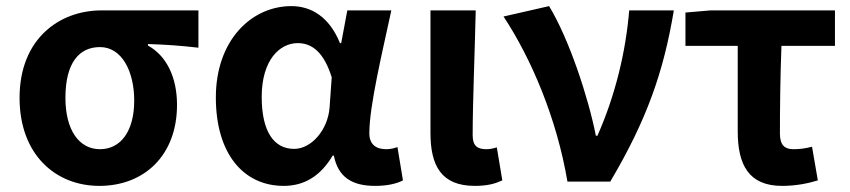

<svg xmlns="http://www.w3.org/2000/svg" viewBox="-20 -594 2780 628"><path d="M305 14C452 14 559 -86 559 -251C559 -342 524 -412 464 -445V-450C524 -448 567 -445 629 -438V-560H312C174 -560 44 -467 44 -274C44 -88 162 14 305 14ZM307 -106C239 -106 194 -168 194 -274C194 -390 240 -440 307 -440C379 -440 419 -360 419 -265C419 -165 375 -106 307 -106Z M908 14C976 14 1029 -19 1068 -85H1072C1086 -14 1132 14 1207 14C1249 14 1279 6 1298 -4L1280 -113C1267 -108 1254 -106 1243 -106C1211 -106 1188 -121 1188 -158C1188 -248 1231 -425 1260 -560H1116L1096 -453H1092C1057 -539 998 -574 933 -574C803 -574 686 -463 686 -275C686 -93 775 14 908 14ZM942 -107C877 -107 836 -162 836 -277C836 -398 895 -453 954 -453C1001 -453 1040 -422 1065 -341L1058 -242C1052 -168 998 -107 942 -107Z M1533 14C1577 14 1601 6 1623 -4L1605 -112C1593 -108 1580 -106 1571 -106C1541 -106 1526 -117 1526 -152C1526 -257 1533 -423 1536 -560H1388V-159C1388 -54 1422 14 1533 14Z M1836 0H1976C2097 -204 2151 -362 2184 -560H2038C2027 -425 1992 -280 1934 -150H1929C1904 -277 1841 -467 1776 -574L1627 -540C1718 -402 1801 -207 1836 0Z M2538 14C2583 14 2623 6 2655 -4L2636 -114C2612 -108 2595 -106 2575 -106C2548 -106 2531 -118 2531 -157C2531 -236 2532 -339 2536 -444H2711V-560H2304L2222 -553V-444H2393V-164C2393 -55 2429 14 2538 14Z"/></svg>

Font: Genne Gothic Bold
Style: Regular
Weight: 700
Designer: Ryoko NISHIZUKA (kana & ideographs); Paul D. Hunt (Latin, Greek & Cyrillic); Wenlong ZHANG (bopomofo); Sandoll Communica
Foundry: Adobe Systems Incorporated
Version: Version 1.004;PS 1.004;hotconv 16.6.51;makeotf.lib2.5.65220